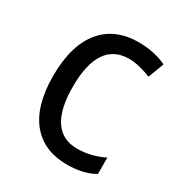

<svg xmlns="http://www.w3.org/2000/svg" viewBox="-137 -644 706 752"><g transform="rotate(30 215.5 -268.0)"><path d="M271 10C321 10 362 0 395 -19V-93C360 -76 321 -64 274 -64C184 -64 139 -134 139 -266C139 -401 184 -471 277 -471C308 -471 347 -460 376 -448L403 -519C372 -535 325 -546 276 -546C140 -546 51 -455 51 -265C51 -78 137 10 271 10Z"/></g></svg>

Font: Noto Sans Sinhala UI SemiCondensed
Style: Regular
Weight: 400
Width: 4
Designer: Jelle Bosma - Monotype Design Team
Foundry: Monotype Imaging Inc.
Version: Version 2.006